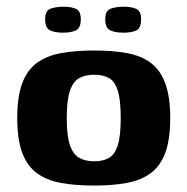

<svg xmlns="http://www.w3.org/2000/svg" viewBox="-20 -558 570 584"><path d="M266.5 6.4Q208.5 6.4 165 -1.7Q121.5 -9.8 91.8 -31.6Q62.2 -53.5 47.3 -94.2Q32.4 -134.8 32.4 -199Q32.4 -263.2 47.3 -303.8Q62.2 -344.5 91.8 -366.4Q121.5 -388.2 165 -396.3Q208.5 -404.4 266.5 -404.4Q323.7 -404.4 366.9 -396.3Q410.1 -388.2 439 -366.4Q468 -344.5 482.9 -303.8Q497.8 -263.2 497.8 -199Q497.8 -134.5 482.9 -93.8Q468 -53.2 438.7 -31.5Q409.4 -9.8 366.2 -1.7Q323.1 6.4 266.5 6.4ZM266.5 -67.4Q293.8 -67.4 311.6 -77.8Q329.4 -88.2 338.3 -116.4Q347.2 -144.5 347.2 -199Q347.2 -253.5 338.3 -282Q329.4 -310.5 311.6 -320.5Q293.8 -330.6 266.5 -330.6Q239.8 -330.6 221.1 -320.5Q202.5 -310.5 192.8 -282Q183 -253.5 183 -199Q183 -144.5 192.8 -116.4Q202.5 -88.2 221.1 -77.8Q239.8 -67.4 266.5 -67.4ZM355.1 -458.6Q331.6 -458.6 315.9 -465.4Q300.1 -472.2 300.1 -499.6Q300.1 -525.7 316.9 -531.7Q333.7 -537.6 356.9 -537.6Q379.7 -537.6 394.4 -531Q409.2 -524.3 409.2 -499.6Q409.2 -472.2 394.6 -465.4Q380 -458.6 355.1 -458.6ZM172.3 -458.6Q148.2 -458.6 132.7 -465.4Q117.3 -472.2 117.3 -500Q117.3 -525.7 133.9 -531.7Q150.5 -537.6 174.1 -537.6Q196.9 -537.6 211.3 -531Q225.7 -524.3 225.7 -500Q225.7 -472.5 210.9 -465.6Q196.1 -458.6 172.3 -458.6Z"/></svg>

Font: Genos Thin
Style: Regular
Weight: 100
Designer: Robert E. Leuschke
Foundry: Robert E. Leuschke
Version: Version 1.010